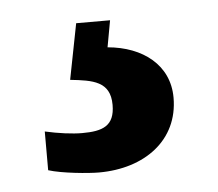

<svg xmlns="http://www.w3.org/2000/svg" viewBox="-32 -43 358 316"><g transform="rotate(-5 147.0 115.0)"><path d="M120 239C196 239 253 197 253 127C253 73 210 40 152 35L160 -9H104L86 83C123 87 152 91 152 130C152 165 132 172 98 172C82 172 59 169 37 164V228C59 235 103 239 120 239Z"/></g></svg>

Font: Noto Serif Myanmar Condensed Black
Style: Regular
Weight: 900
Width: 3
Designer: Ben Mitchell and the Monotype Design Team
Foundry: Monotype Imaging Inc.
Version: Version 2.106